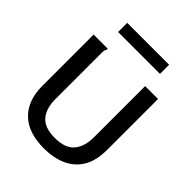

<svg xmlns="http://www.w3.org/2000/svg" viewBox="-227 -921 1054 1054"><g transform="rotate(45 300.0 -393.5)"><path d="M301 12Q179 12 115.5 -50Q52 -112 52 -225V-623H162V-615Q157 -609 155.5 -601.5Q154 -594 154 -578V-224Q154 -152 188.5 -111.5Q223 -71 302 -71Q382 -71 417 -112Q452 -153 452 -227V-623H552V-228Q552 -145 520.5 -92Q489 -39 432 -13.5Q375 12 301 12ZM137 -728V-799H462V-728Z"/></g></svg>

Font: Inconsolata Expanded SemiBold
Style: Regular
Weight: 600
Width: 7
Monospace: yes
Designer: Raph Levien, Cyreal, Brenton Simpson
Foundry: Raph Levien, Cyreal, Google
Version: Version 3.001; ttfautohint (v1.8.2.53-6de2)